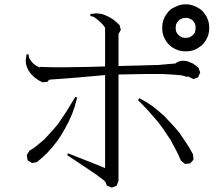

<svg xmlns="http://www.w3.org/2000/svg" viewBox="-20 -855 1040 893"><path d="M845.7 -498 837.9 -501 822.3 -504.9 799.8 -506.8 771.5 -508.8 737.3 -510.7H652.3L602.5 -509.8L545.9 -508.8H531.2V-13.7L522.5 8.8L500 17.6L477.5 8.8L470.7 -7.8L463.9 -15.6L423.8 -45.9L292 -133.8L296.9 -141.6L420.9 -92.8L468.8 -73.2V-505.9L336.9 -494.1L209 -484.4L199.2 -473.6L175.8 -472.7L158.2 -482.4L142.6 -493.2L129.9 -504.9L119.1 -517.6L110.4 -531.2L104.5 -544.9L100.6 -559.6L99.6 -574.2L101.6 -587.9L103.5 -602.5L113.3 -601.6L114.3 -588.9L120.1 -578.1L126 -569.3L132.8 -561.5L140.6 -554.7L149.4 -548.8L159.2 -543.9L166 -541V-543.9L196.3 -543L235.4 -542H281.2L335 -543L395.5 -543.9L463.9 -545.9H468.8V-726.6L455.1 -744.1L438.5 -759.8L420.9 -773.4L411.1 -778.3L400.4 -780.3V-790L412.1 -791L425.8 -793L438.5 -792L453.1 -790L466.8 -785.2L480.5 -779.3L495.1 -771.5L508.8 -762.7L522.5 -751L536.1 -738.3L542 -715.8L531.2 -696.3V-547.9L714.8 -552.7L770.5 -557.6L795.9 -559.6L801.8 -564.5L812.5 -569.3L824.2 -572.3H836.9L850.6 -570.3L863.3 -565.4L877 -559.6L889.6 -550.8L903.3 -540L911.1 -517.6L901.4 -495.1L878.9 -487.3L857.4 -498L856.4 -499ZM806.6 -141.6 773.4 -204.1 735.4 -260.7 714.8 -288.1 669.9 -339.8 622.1 -389.6 627.9 -398.4 659.2 -380.9 689.5 -361.3 716.8 -338.9 744.1 -315.4 793.9 -261.7 817.4 -233.4 859.4 -169.9 877.9 -136.7 879.9 -112.3 864.3 -94.7 839.8 -92.8 821.3 -108.4ZM108.4 -109.4 104.5 -133.8 117.2 -154.3 140.6 -168.9 185.5 -206.1 228.5 -252.9 250 -278.3 290 -337.9 330.1 -404.3 338.9 -401.4 328.1 -361.3 315.4 -325.2 299.8 -290 282.2 -256.8 264.6 -226.6 245.1 -197.3 223.6 -170.9 201.2 -145.5 177.7 -123 152.3 -101.6 128.9 -96.7ZM796.9 -724.6 798.8 -710 801.8 -703.1 805.7 -697.3 810.5 -692.4 815.4 -687.5 822.3 -683.6 828.1 -680.7 835.9 -679.7 843.8 -678.7 851.6 -679.7 859.4 -680.7 865.2 -683.6 872.1 -687.5 877 -692.4 881.8 -697.3 885.7 -703.1 887.7 -710 889.6 -716.8V-724.6V-733.4L887.7 -741.2L885.7 -747.1L881.8 -752.9L877 -758.8L872.1 -763.7L865.2 -766.6L859.4 -769.5L851.6 -771.5H843.8H835.9L828.1 -769.5L822.3 -766.6L815.4 -763.7L810.5 -758.8L805.7 -752.9L801.8 -747.1L798.8 -741.2L797.9 -733.4ZM948.2 -690.4 941.4 -674.8 932.6 -660.2 921.9 -647.5 908.2 -636.7 894.5 -627.9 878.9 -621.1 861.3 -617.2 843.8 -616.2 826.2 -617.2 808.6 -621.1 793 -627.9 778.3 -636.7 765.6 -647.5 754.9 -660.2 746.1 -674.8 739.3 -690.4 735.4 -708 734.4 -724.6 735.4 -743.2 739.3 -759.8 746.1 -776.4 754.9 -790 765.6 -803.7 778.3 -814.5 793 -822.3 808.6 -829.1 826.2 -834 843.8 -835 861.3 -834 878.9 -829.1 894.5 -822.3 908.2 -814.5 921.9 -803.7 932.6 -790 941.4 -776.4 948.2 -759.8 952.1 -743.2 953.1 -724.6 952.1 -708Z"/></svg>

Font: Kurinto Seri
Style: Regular
Weight: 400
Designer: Kurinto was developed by Clint Goss from a range of fonts that are compatible with the SIL Open Font License Version 1.1
Foundry: Clinton F. Goss
Version: Version 2.196; July 25, 2020